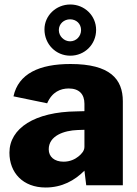

<svg xmlns="http://www.w3.org/2000/svg" viewBox="-20 -825 609 855"><path d="M356 -65 364 0H527V-374C527 -473 470 -540 294 -540C155 -540 62 -497 40 -396L190 -365C212 -416 250 -431 286 -431C332 -431 356 -406 356 -363V-330L321 -329C135 -327 22 -254 22 -145C22 -56 82 10 183 10C256 10 312 -21 356 -65ZM326 -246 356 -247V-171C356 -154 344 -140 329 -128C314 -116 292 -105 263 -105C222 -105 197 -127 197 -160C197 -221 266 -244 326 -246ZM408 -692C408 -755 357 -805 293 -805C230 -805 178 -756 178 -694C178 -628 229 -577 293 -577C357 -577 408 -627 408 -692ZM341 -691C341 -664 320 -641 292 -641C265 -641 242 -664 242 -691C242 -719 265 -739 292 -739C320 -739 341 -719 341 -691Z"/></svg>

Font: Bisquit Text
Style: Bold
Weight: 800
Version: Version 1.004;Glyphs 3.2.3 (3260)